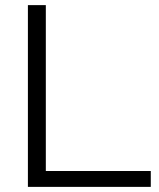

<svg xmlns="http://www.w3.org/2000/svg" viewBox="-20 -730 623 750"><path d="M89 0V-710H159V-62H569V0Z"/></svg>

Font: IngvarSans
Style: Regular
Weight: 400
Version: Version 1.000